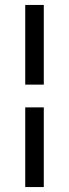

<svg xmlns="http://www.w3.org/2000/svg" viewBox="-20 -646 279 776"><path d="M82 -626H157V-304H82ZM82 -212H157V110H82Z"/></svg>

Font: Athiti Medium
Style: Regular
Weight: 500
Designer: CadsonDemak Team
Foundry: CadsonDemak
Version: Version 1.033